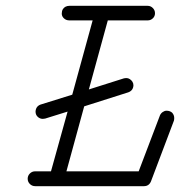

<svg xmlns="http://www.w3.org/2000/svg" viewBox="-20 -641 618 659"><path d="M101 -2Q90 -2 82.5 -9.5Q75 -17 75 -27.5Q75 -38 82.5 -45.5Q90 -53 101 -53H155L212 -258L135 -234Q131 -233 127 -233Q117 -233 109.5 -240Q102 -247 102 -258Q103 -276 119 -282L228 -316L298 -571H218Q207 -571 199.5 -578Q192 -585 192 -594Q192 -603 195.5 -609Q199 -615 205 -618Q211 -621 218 -621H487Q497 -621 504.5 -613.5Q512 -606 512 -595.5Q512 -585 504.5 -578Q497 -571 487 -571H350L285 -334L405 -372Q409 -373 414.5 -373Q420 -373 425.5 -369.5Q431 -366 434.5 -360.5Q438 -355 438 -348Q437 -330 420 -324L269 -276L208 -53H456L529 -245Q532 -252 538.5 -256.5Q545 -261 551.5 -261Q558 -261 563 -259Q568 -257 571 -254Q578 -246 578 -236Q578 -231 577 -227L498 -18Q491 -2 474 -2Z"/></svg>

Font: TT2020Base
Style: Italic
Weight: 400
Italic angle: -15°
Version: Version 0.2.000